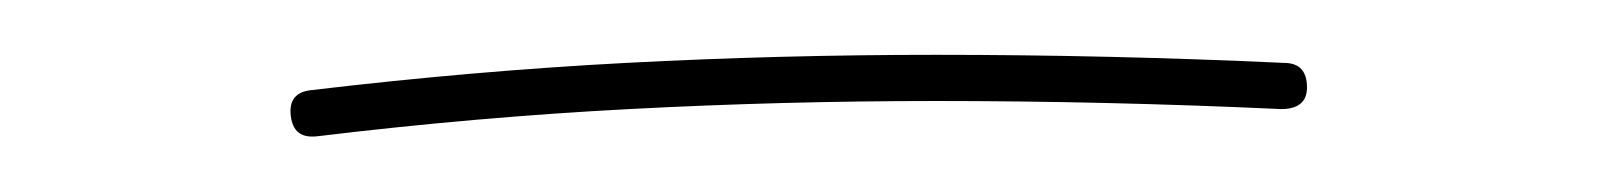

<svg xmlns="http://www.w3.org/2000/svg" viewBox="-20 -256 574 69"><path d="M84.5 -214.4Q83.5 -222.7 91.8 -223.6Q149.9 -230.5 205.1 -233.4Q260.3 -236.3 316.4 -236.3Q378.4 -236.3 441.4 -233.4Q449.7 -233.4 449.7 -224.6Q449.7 -216.8 440.4 -216.8Q377.4 -219.7 316.4 -219.7Q261.2 -219.7 206.1 -216.8Q150.9 -213.9 93.8 -207Q85.4 -206.1 84.5 -214.4Z"/></svg>

Font: Mikhak Thin
Style: Regular
Weight: 100
Designer: Amin Abedi
Version: Version 3.3